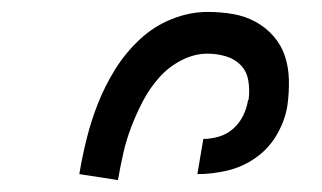

<svg xmlns="http://www.w3.org/2000/svg" viewBox="-20 -800 540 322"><path d="M178 -498 113 -508Q118 -538 125.5 -568Q133 -598 144.5 -627Q156 -656 173 -683.5Q190 -711 214 -733.5Q238 -756 268 -768Q298 -780 328 -780Q350 -780 370.5 -776.5Q391 -773 408.5 -763.5Q426 -754 439 -739Q452 -724 458 -705.5Q464 -687 464.5 -666Q465 -645 462 -623Q458 -598 444.5 -574.5Q431 -551 409 -535.5Q387 -520 361.5 -514Q336 -508 311 -508L321 -567Q334 -567 347.5 -571Q361 -575 371.5 -584.5Q382 -594 388 -606.5Q394 -619 396 -632L397 -633Q399 -649 396.5 -664.5Q394 -680 384 -690.5Q374 -701 359 -705.5Q344 -710 328 -710Q306 -710 284.5 -699Q263 -688 247 -670Q231 -652 220 -631Q209 -610 200.5 -588Q192 -566 187 -544Q182 -522 178 -499Z"/></svg>

Font: Iosevka Term Curly Oblique
Style: Regular
Weight: 400
Italic angle: -9°
Designer: Belleve Invis
Foundry: Belleve Invis
Version: Version 32.3.0